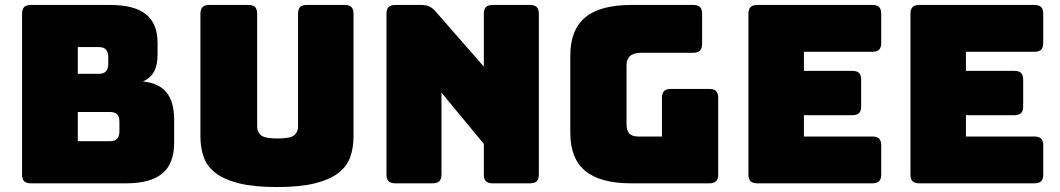

<svg xmlns="http://www.w3.org/2000/svg" viewBox="-20 -740 4280 775"><path d="M489 0H105Q86 0 77.5 -8.5Q69 -17 69 -36V-684Q69 -703 77.5 -711.5Q86 -720 105 -720H424Q522 -720 569 -682.5Q616 -645 616 -567V-519Q616 -477 601.5 -450.5Q587 -424 557 -411Q621 -405 652 -367Q683 -329 683 -256V-164Q683 -80 635.5 -40Q588 0 489 0ZM294 -550V-442H379Q398 -442 407.5 -452Q417 -462 417 -482V-510Q417 -530 407.5 -540Q398 -550 379 -550ZM294 -288V-170H424Q443 -170 452.5 -180Q462 -190 462 -210V-249Q462 -269 452.5 -278.5Q443 -288 424 -288Z M1407 -189Q1407 -143 1393.5 -105.5Q1380 -68 1345.5 -41.5Q1311 -15 1251 0Q1191 15 1098 15Q1005 15 945 0Q885 -15 850.5 -41.5Q816 -68 802.5 -105.5Q789 -143 789 -189V-684Q789 -703 797.5 -711.5Q806 -720 825 -720H982Q1001 -720 1009.5 -711.5Q1018 -703 1018 -684V-228Q1018 -208 1033 -194.5Q1048 -181 1100 -181Q1153 -181 1168 -194.5Q1183 -208 1183 -228V-684Q1183 -703 1191.5 -711.5Q1200 -720 1219 -720H1371Q1390 -720 1398.5 -711.5Q1407 -703 1407 -684Z M1726 0H1576Q1557 0 1548.5 -8.5Q1540 -17 1540 -36V-684Q1540 -703 1548.5 -711.5Q1557 -720 1576 -720H1680Q1699 -720 1712.5 -714Q1726 -708 1739 -693L1933 -471V-684Q1933 -703 1941.5 -711.5Q1950 -720 1969 -720H2119Q2138 -720 2146.5 -711.5Q2155 -703 2155 -684V-36Q2155 -17 2146.5 -8.5Q2138 0 2119 0H1969Q1950 0 1941.5 -8.5Q1933 -17 1933 -36V-159L1762 -366V-36Q1762 -17 1753.5 -8.5Q1745 0 1726 0Z M2843 0H2528Q2403 0 2342.5 -50Q2282 -100 2282 -204V-516Q2282 -620 2342.5 -670Q2403 -720 2528 -720H2778Q2797 -720 2805.5 -711.5Q2814 -703 2814 -684V-563Q2814 -544 2805.5 -535.5Q2797 -527 2778 -527H2570Q2539 -527 2524 -514.5Q2509 -502 2509 -477V-238Q2509 -213 2520.5 -201Q2532 -189 2555 -189H2652V-345Q2652 -364 2660.5 -372.5Q2669 -381 2688 -381H2843Q2862 -381 2870.5 -372.5Q2879 -364 2879 -345V-36Q2879 -17 2870.5 -8.5Q2862 0 2843 0Z M3501 0H3037Q3018 0 3009.5 -8.5Q3001 -17 3001 -36V-684Q3001 -703 3009.5 -711.5Q3018 -720 3037 -720H3501Q3520 -720 3528.5 -711.5Q3537 -703 3537 -684V-567Q3537 -548 3528.5 -539.5Q3520 -531 3501 -531H3225V-454H3420Q3439 -454 3447.5 -445.5Q3456 -437 3456 -418V-311Q3456 -292 3447.5 -283.5Q3439 -275 3420 -275H3225V-189H3501Q3520 -189 3528.5 -180.5Q3537 -172 3537 -153V-36Q3537 -17 3528.5 -8.5Q3520 0 3501 0Z M4155 0H3691Q3672 0 3663.5 -8.5Q3655 -17 3655 -36V-684Q3655 -703 3663.5 -711.5Q3672 -720 3691 -720H4155Q4174 -720 4182.5 -711.5Q4191 -703 4191 -684V-567Q4191 -548 4182.5 -539.5Q4174 -531 4155 -531H3879V-454H4074Q4093 -454 4101.5 -445.5Q4110 -437 4110 -418V-311Q4110 -292 4101.5 -283.5Q4093 -275 4074 -275H3879V-189H4155Q4174 -189 4182.5 -180.5Q4191 -172 4191 -153V-36Q4191 -17 4182.5 -8.5Q4174 0 4155 0Z"/></svg>

Font: Bungee
Style: Regular
Weight: 400
Designer: David Jonathan Ross
Foundry: David Jonathan Ross
Version: Version 1.001;PS 1.0;hotconv 1.0.72;makeotf.lib2.5.5900